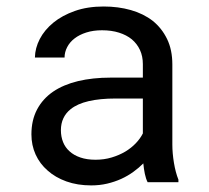

<svg xmlns="http://www.w3.org/2000/svg" viewBox="-20 -558 640 588"><path d="M432.1 0H526.4V-7.8Q517.6 -29.8 512.7 -59.3Q507.8 -88.9 507.8 -115.2V-360.8Q507.8 -405.3 491.7 -438.5Q475.6 -471.7 447.8 -494.1Q419.4 -516.1 380.9 -527.1Q342.3 -538.1 297.4 -538.1Q248 -538.1 209.2 -524.4Q170.4 -510.7 143.6 -488.8Q116.2 -466.3 101.8 -438.5Q87.4 -410.6 86.9 -381.8H177.7Q177.7 -398.4 185.8 -413.8Q193.8 -429.2 208.5 -440.4Q223.1 -451.7 244.4 -458.5Q265.6 -465.3 292.5 -465.3Q321.3 -465.3 344.5 -458Q367.7 -450.7 383.8 -437.5Q399.9 -423.8 408.7 -404.8Q417.5 -385.7 417.5 -361.8V-320.3H318.8Q263.7 -320.3 219 -309.6Q174.3 -298.8 142.6 -277.3Q110.8 -255.4 93.5 -222.7Q76.2 -189.9 76.2 -146.5Q76.2 -113.3 89.1 -84.7Q102.1 -56.2 126 -35.6Q149.4 -14.6 183.3 -2.4Q217.3 9.8 259.3 9.8Q285.2 9.8 308.1 4.4Q331.1 -1 351.6 -10.3Q371.6 -19.5 388.4 -31.7Q405.3 -43.9 418.9 -57.6Q420.4 -41 423.6 -25.6Q426.8 -10.3 432.1 0ZM272.5 -68.8Q246.1 -68.8 226.1 -75.7Q206.1 -82.5 192.9 -94.7Q179.7 -106.4 173.1 -123Q166.5 -139.6 166.5 -159.2Q166.5 -179.7 174.1 -195.8Q181.6 -211.9 196.3 -223.6Q216.8 -240.2 251.7 -248.3Q286.6 -256.3 333.5 -256.3H417.5V-149.4Q409.7 -133.8 396 -119.4Q382.3 -105 363.8 -93.8Q344.7 -82.5 321.8 -75.7Q298.8 -68.8 272.5 -68.8Z"/></svg>

Font: RobotoMono Nerd Font
Style: Regular
Weight: 400
Monospace: yes
Designer: Google
Version: Version 3.000;Nerd Fonts 3.2.1